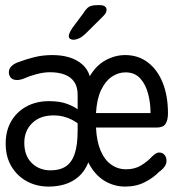

<svg xmlns="http://www.w3.org/2000/svg" viewBox="-20 -696 659 727"><path d="M164.5 10.5Q119 10.5 82.2 -9.2Q45.5 -29 23.5 -65.5Q1.5 -102 1.5 -152Q1.5 -201 22.5 -237Q43.5 -273 80.5 -293Q117.5 -313 165.5 -313Q207 -313 234.5 -302.5Q262 -292 274 -282V-337Q274 -367 261.2 -385.8Q248.5 -404.5 225 -413.5Q201.5 -422.5 168.5 -422.5Q145.5 -422.5 118.2 -415.2Q91 -408 71.5 -399Q64 -396 57.2 -394.5Q50.5 -393 44.5 -393Q29 -393 21.2 -401.5Q13.5 -410 13.5 -422.5Q13.5 -436 24 -446Q34.5 -456 52 -461.5Q78 -471.5 109.8 -479.5Q141.5 -487.5 178.5 -487.5Q214 -487.5 242.5 -478.8Q271 -470 291.2 -452.5Q311.5 -435 320 -407.5Q344 -448.5 380 -468Q416 -487.5 454 -487.5Q503 -487.5 539.5 -460Q576 -432.5 596 -383Q616 -333.5 616 -267Q616 -241 606.8 -227Q597.5 -213 573 -213H343.5Q346 -160.5 361 -125.5Q376 -90.5 401 -72.8Q426 -55 457.5 -55Q490 -55 514 -69.5Q538 -84 556 -103.5Q562.5 -110 569 -114.2Q575.5 -118.5 582.5 -118.5Q595.5 -118.5 603 -109.5Q610.5 -100.5 610.5 -87.5Q610.5 -74.5 602.2 -63.8Q594 -53 582.5 -45.5Q562.5 -24 529.5 -6.8Q496.5 10.5 454 10.5Q411 10.5 374.2 -12.2Q337.5 -35 314.5 -81Q300.5 -46.5 277 -26.5Q253.5 -6.5 224.8 2Q196 10.5 164.5 10.5ZM72 -155.5Q72 -106.5 100.2 -78.8Q128.5 -51 171.5 -51Q206.5 -51 229.2 -66Q252 -81 263 -114.2Q274 -147.5 274 -202.5V-229Q265 -236 251.5 -243Q238 -250 220.8 -254.5Q203.5 -259 182.5 -259Q131.5 -259 101.8 -229.8Q72 -200.5 72 -155.5ZM343.5 -268H550Q550 -306 540.8 -341.2Q531.5 -376.5 510.8 -399.2Q490 -422 455.5 -422Q427.5 -422 403 -405.2Q378.5 -388.5 362.5 -354.5Q346.5 -320.5 343.5 -268ZM257.5 -545.5Q252 -545.5 246.2 -548.5Q240.5 -551.5 240.5 -559.5Q240.5 -570 255 -591.5L296 -646.5Q307.5 -665 318 -670.8Q328.5 -676.5 348.5 -676.5H359.5Q370.5 -676.5 377 -671.8Q383.5 -667 383.5 -658.5Q383.5 -646.5 369.5 -633.5L303 -567.5Q290 -555.5 278.8 -550.5Q267.5 -545.5 257.5 -545.5Z"/></svg>

Font: Sono Monospace
Style: Regular
Weight: 400
Designer: Tyler Finck
Foundry: Tyler Finck
Version: Version 2.112